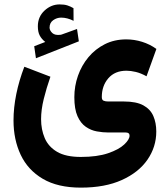

<svg xmlns="http://www.w3.org/2000/svg" viewBox="-20 -608 766 874"><path d="M186 -417Q169.4 -430.2 160.9 -446.3Q152.3 -462.4 152.3 -488.3Q152.3 -531.7 182.6 -559.8Q212.9 -587.9 251.5 -587.9Q272.5 -587.9 286.4 -583.5Q300.3 -579.1 314.5 -570.8L314.9 -513.2Q286.1 -527.8 258.3 -527.8Q238.8 -527.8 222.2 -516.1Q205.6 -504.4 205.6 -481.9Q206.1 -468.8 218.3 -457.5Q230.5 -446.3 256.3 -449.7Q256.3 -449.7 260.3 -450.7L330.6 -476.1L338.9 -419.9L143.6 -342.8L135.7 -397.5ZM348.1 246.1Q243.2 246.1 175 206.1Q106.9 166 74.2 96.7Q41.5 27.3 41.5 -59.6Q41.5 -117.7 54.2 -179.9Q66.9 -242.2 90.8 -304.2L209.5 -258.8Q191.4 -207 179.2 -157.7Q167 -108.4 167 -65.4Q167 -18.6 183.6 20.5Q200.2 59.6 239.7 83Q279.3 106.4 348.1 106.4Q422.4 106.4 471.7 89.6Q521 72.8 545.4 49.8Q569.8 26.9 569.8 9.3Q569.8 -4.9 552.2 -4.9H473.1Q448.2 -4.9 421.1 -9.8Q394 -14.6 370.6 -30.8Q347.2 -46.9 332.8 -79.1Q318.4 -111.3 318.4 -165.5Q318.4 -216.3 335 -263.4Q351.6 -310.5 382.6 -347.7Q413.6 -384.8 457 -406.7Q500.5 -428.7 554.7 -428.7Q591.3 -428.7 626.7 -417.7Q662.1 -406.7 691.9 -385.3L647 -260.7Q621.6 -274.9 598.4 -280.5Q575.2 -286.1 555.7 -286.1Q502.9 -286.1 473.1 -251.7Q443.4 -217.3 443.4 -166Q443.4 -152.8 451.9 -149.4Q460.4 -146 473.1 -146H544.4Q600.6 -146 632.6 -128.4Q664.6 -110.8 678 -79.8Q691.4 -48.8 691.4 -9.3Q691.4 60.5 651.4 118.7Q611.3 176.8 534.7 211.4Q458 246.1 348.1 246.1Z"/></svg>

Font: Vazirmatn UI NL ExtraBold
Style: Regular
Weight: 800
Designer: Saber Rastikerdar
Foundry: Saber Rastikerdar
Version: Version 33.003